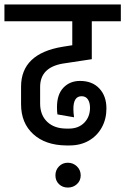

<svg xmlns="http://www.w3.org/2000/svg" viewBox="-55 -658 565 866"><path d="M227 -371Q126 -353 126 -266V-191Q126 -139 158 -108.5Q190 -78 245 -78H256Q299 -78 325 -104.5Q351 -131 351 -172Q351 -195 341.5 -209.5Q332 -224 313 -224Q276 -224 276 -167Q276 -150 279 -129L204 -142Q202 -154 202 -175Q202 -232 231 -262.5Q260 -293 306 -293Q361 -293 393 -259Q425 -225 425 -169V-168Q425 -121 404 -83Q383 -45 345.5 -23.5Q308 -2 259 -2H243Q150 -3 95 -53Q40 -103 40 -188V-267Q40 -416 227 -447L271 -454V-562H-35V-638H490V-562H359V-391ZM195 133Q195 109 211 92.5Q227 76 251 76Q275 76 292 92.5Q309 109 309 133Q309 157 292 172.5Q275 188 251 188Q227 188 211 172.5Q195 157 195 133Z"/></svg>

Font: Akshar
Style: Regular
Weight: 400
Designer: Tall Chai
Foundry: Tall Chai
Version: Version 1.000